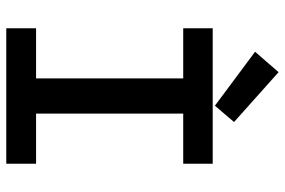

<svg xmlns="http://www.w3.org/2000/svg" viewBox="-168 -740 908 612"><g transform="rotate(90 286.0 -434.0)"><path d="M230 -95V-564H70V-658H502V-564H342V-95H502V0H70V-95ZM210 -868 369 -726 317 -665 145 -793Z"/></g></svg>

Font: Codetta
Style: Bold
Weight: 700
Designer: Ulrich Proeller
Foundry: PROSA GmbH
Version: Version 2.00;September 29, 2018;FontCreator 11.5.0.2427 64-b